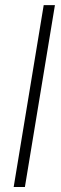

<svg xmlns="http://www.w3.org/2000/svg" viewBox="-20 -748 243 768"><path d="M199.7 -727.5 79.6 0H34.7L154.8 -727.5Z"/></svg>

Font: Inter Display Extra Light
Style: Italic
Weight: 200
Italic angle: -9.39999°
Designer: Rasmus Andersson
Foundry: rsms
Version: Version 4.000;git-4fc901f